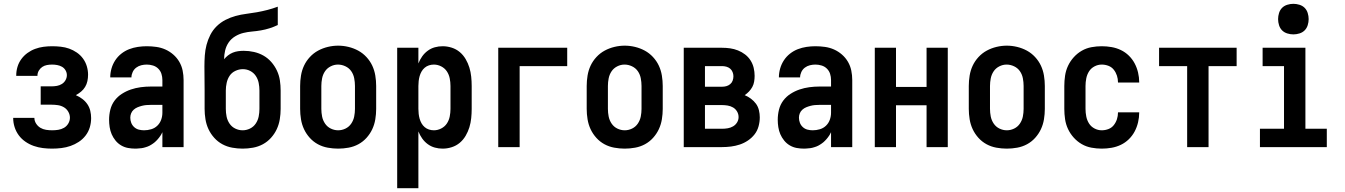

<svg xmlns="http://www.w3.org/2000/svg" viewBox="-20 -770 7040 1005"><path d="M252 8Q228 8 204 5Q180 2 157 -6Q134 -14 113.5 -28Q93 -42 78.5 -61.5Q64 -81 56.5 -104.5Q49 -128 49 -152V-153H160Q160 -137 169 -123Q178 -109 191.5 -101Q205 -93 221 -90.5Q237 -88 253 -88Q269 -88 285 -90.5Q301 -93 315 -101Q329 -109 337.5 -123.5Q346 -138 346 -154Q346 -170 337.5 -185Q329 -200 314.5 -208.5Q300 -217 283.5 -219.5Q267 -222 250 -222H193V-318H250Q264 -318 278 -320.5Q292 -323 304 -330.5Q316 -338 323 -350.5Q330 -363 330 -377Q330 -377 330 -377Q330 -377 330 -377Q330 -390 323 -402Q316 -414 304.5 -420.5Q293 -427 279.5 -429.5Q266 -432 253 -432Q239 -432 225.5 -429.5Q212 -427 201 -419.5Q190 -412 183 -400Q176 -388 176 -374Q176 -374 176 -373.5Q176 -373 176 -373H65Q65 -374 65 -374.5Q65 -375 65 -376Q65 -398 71.5 -420Q78 -442 91.5 -460.5Q105 -479 123.5 -492.5Q142 -506 163.5 -514Q185 -522 207.5 -525Q230 -528 253 -528Q275 -528 298 -525.5Q321 -523 342 -515.5Q363 -508 382 -495Q401 -482 414.5 -463.5Q428 -445 434.5 -423Q441 -401 441 -379Q441 -362 437.5 -345.5Q434 -329 425.5 -315Q417 -301 404.5 -290.5Q392 -280 377 -272Q395 -264 410.5 -252.5Q426 -241 437 -225Q448 -209 452.5 -190Q457 -171 457 -152Q457 -127 450 -103.5Q443 -80 428 -60.5Q413 -41 392.5 -27.5Q372 -14 349 -6Q326 2 301.5 5Q277 8 252 8Z M689 8Q669 8 650 4.5Q631 1 614 -9Q597 -19 584.5 -34.5Q572 -50 564.5 -67.5Q557 -85 554 -104.5Q551 -124 551 -143Q551 -170 557.5 -196Q564 -222 579.5 -243Q595 -264 617.5 -278.5Q640 -293 665 -301.5Q690 -310 716.5 -313.5Q743 -317 769 -317H830V-351Q830 -368 825 -383.5Q820 -399 808.5 -410.5Q797 -422 781 -427Q765 -432 748 -432Q734 -432 719.5 -428.5Q705 -425 693 -416Q681 -407 674.5 -393Q668 -379 668 -365H557Q557 -388 563.5 -411Q570 -434 583 -454Q596 -474 615 -489Q634 -504 656 -512.5Q678 -521 701.5 -524.5Q725 -528 748 -528Q773 -528 798 -524.5Q823 -521 845.5 -511Q868 -501 887 -484.5Q906 -468 918.5 -446.5Q931 -425 936 -400.5Q941 -376 941 -351V0H830V-78Q825 -68 823.5 -65.5Q822 -63 819 -58.5Q816 -54 812.5 -49.5Q809 -45 805.5 -41Q802 -37 798 -33Q794 -29 790 -25.5Q786 -22 781.5 -19Q777 -16 772.5 -13Q768 -10 763 -7.5Q758 -5 753 -3Q748 -1 742.5 0.5Q737 2 732 3.5Q727 5 721.5 5.5Q716 6 710.5 6.5Q705 7 699.5 7.5Q694 8 689 8ZM734 -88Q753 -88 771.5 -93.5Q790 -99 803.5 -112Q817 -125 823.5 -143Q830 -161 830 -180V-221H769Q757 -221 745.5 -220Q734 -219 722.5 -216Q711 -213 700 -208.5Q689 -204 680 -196Q671 -188 666.5 -177Q662 -166 662 -154Q662 -140 667 -127Q672 -114 682.5 -104.5Q693 -95 706.5 -91.5Q720 -88 734 -88Z M1250 8Q1223 8 1195.5 3Q1168 -2 1144 -15Q1120 -28 1101.5 -48.5Q1083 -69 1071.5 -93.5Q1060 -118 1055.5 -145.5Q1051 -173 1051 -200V-296Q1051 -328 1050.5 -359.5Q1050 -391 1050 -422Q1050 -451 1052 -479.5Q1054 -508 1061 -535Q1068 -562 1081 -587.5Q1094 -613 1114.5 -633Q1135 -653 1160.5 -666Q1186 -679 1213.5 -686.5Q1241 -694 1269 -697.5Q1297 -701 1325 -706Q1353 -711 1380 -718Q1407 -725 1434 -735V-639Q1413 -629 1391 -622Q1369 -615 1346 -611Q1323 -607 1299.5 -605Q1276 -603 1253.5 -597.5Q1231 -592 1210.5 -579.5Q1190 -567 1177 -548Q1164 -529 1158.5 -506Q1153 -483 1153 -460Q1162 -471 1173.5 -480Q1185 -489 1198.5 -494.5Q1212 -500 1226.5 -502Q1241 -504 1256 -504Q1283 -504 1309.5 -498Q1336 -492 1359 -479Q1382 -466 1400 -445.5Q1418 -425 1429.5 -400.5Q1441 -376 1445 -349.5Q1449 -323 1449 -296V-200Q1449 -173 1444.5 -145.5Q1440 -118 1428.5 -93.5Q1417 -69 1398.5 -48.5Q1380 -28 1356 -15Q1332 -2 1304.5 3Q1277 8 1250 8ZM1250 -88Q1270 -88 1288.5 -97Q1307 -106 1318.5 -123Q1330 -140 1334 -160Q1338 -180 1338 -200V-296Q1338 -316 1334 -336Q1330 -356 1319 -372.5Q1308 -389 1290 -398.5Q1272 -408 1251 -408Q1251 -408 1251 -408Q1251 -408 1251 -408Q1231 -408 1212 -399Q1193 -390 1182 -373.5Q1171 -357 1166.5 -336.5Q1162 -316 1162 -296V-200Q1162 -180 1166 -160Q1170 -140 1181.5 -123Q1193 -106 1211.5 -97Q1230 -88 1250 -88Z M1750 8Q1723 8 1695.5 3Q1668 -2 1644 -15Q1620 -28 1601.5 -48.5Q1583 -69 1571.5 -93.5Q1560 -118 1555.5 -145.5Q1551 -173 1551 -200V-320Q1551 -347 1555.5 -374.5Q1560 -402 1571.5 -426.5Q1583 -451 1602 -471.5Q1621 -492 1645 -505Q1669 -518 1696 -524.5Q1723 -531 1750 -531Q1777 -531 1804 -524.5Q1831 -518 1855 -505Q1879 -492 1898 -471.5Q1917 -451 1928.5 -426.5Q1940 -402 1944.5 -374.5Q1949 -347 1949 -320V-200Q1949 -173 1944.5 -145.5Q1940 -118 1928.5 -93.5Q1917 -69 1898.5 -48.5Q1880 -28 1856 -15Q1832 -2 1804.5 3Q1777 8 1750 8ZM1750 -88Q1770 -88 1788.5 -97Q1807 -106 1818.5 -123Q1830 -140 1834 -160Q1838 -180 1838 -200V-320Q1838 -340 1834 -360.5Q1830 -381 1818.5 -397.5Q1807 -414 1788 -423Q1769 -432 1749 -432Q1729 -432 1710.5 -422.5Q1692 -413 1681 -396.5Q1670 -380 1666 -360Q1662 -340 1662 -320V-200Q1662 -180 1666 -160Q1670 -140 1681.5 -123Q1693 -106 1711.5 -97Q1730 -88 1750 -88Z M2059 215V-520H2170V-438Q2178 -458 2190 -475Q2202 -492 2219 -504.5Q2236 -517 2256 -522.5Q2276 -528 2297 -528Q2321 -528 2344.5 -520.5Q2368 -513 2386.5 -497.5Q2405 -482 2417.5 -460.5Q2430 -439 2437 -416Q2444 -393 2446.5 -368.5Q2449 -344 2449 -320V-200Q2449 -176 2446.5 -151.5Q2444 -127 2437 -104Q2430 -81 2417.5 -59.5Q2405 -38 2386.5 -22.5Q2368 -7 2344.5 0.5Q2321 8 2297 8Q2276 8 2256 2.5Q2236 -3 2219 -15.5Q2202 -28 2190 -45Q2178 -62 2170 -82V215ZM2251 -88Q2271 -88 2289.5 -97.5Q2308 -107 2319 -123.5Q2330 -140 2334 -160Q2338 -180 2338 -200V-320Q2338 -340 2334 -360Q2330 -380 2319 -396.5Q2308 -413 2289.5 -422.5Q2271 -432 2251 -432Q2238 -432 2225.5 -428Q2213 -424 2203 -415.5Q2193 -407 2186.5 -395.5Q2180 -384 2176.5 -371.5Q2173 -359 2171.5 -346Q2170 -333 2170 -320V-200Q2170 -187 2171.5 -174Q2173 -161 2176.5 -148.5Q2180 -136 2186.5 -124.5Q2193 -113 2203 -104.5Q2213 -96 2225.5 -92Q2238 -88 2251 -88Z M2588 0V-520H2949V-424H2700V0Z M3250 8Q3223 8 3195.5 3Q3168 -2 3144 -15Q3120 -28 3101.5 -48.5Q3083 -69 3071.5 -93.5Q3060 -118 3055.5 -145.5Q3051 -173 3051 -200V-320Q3051 -347 3055.5 -374.5Q3060 -402 3071.5 -426.5Q3083 -451 3102 -471.5Q3121 -492 3145 -505Q3169 -518 3196 -524.5Q3223 -531 3250 -531Q3277 -531 3304 -524.5Q3331 -518 3355 -505Q3379 -492 3398 -471.5Q3417 -451 3428.5 -426.5Q3440 -402 3444.5 -374.5Q3449 -347 3449 -320V-200Q3449 -173 3444.5 -145.5Q3440 -118 3428.5 -93.5Q3417 -69 3398.5 -48.5Q3380 -28 3356 -15Q3332 -2 3304.5 3Q3277 8 3250 8ZM3250 -88Q3270 -88 3288.5 -97Q3307 -106 3318.5 -123Q3330 -140 3334 -160Q3338 -180 3338 -200V-320Q3338 -340 3334 -360.5Q3330 -381 3318.5 -397.5Q3307 -414 3288 -423Q3269 -432 3249 -432Q3229 -432 3210.5 -422.5Q3192 -413 3181 -396.5Q3170 -380 3166 -360Q3162 -340 3162 -320V-200Q3162 -180 3166 -160Q3170 -140 3181.5 -123Q3193 -106 3211.5 -97Q3230 -88 3250 -88Z M3559 0V-520H3759Q3781 -520 3802 -517Q3823 -514 3843 -506Q3863 -498 3880 -485Q3897 -472 3908.5 -454Q3920 -436 3925 -415Q3930 -394 3930 -373Q3930 -358 3927.5 -343Q3925 -328 3918 -315Q3911 -302 3900.5 -291Q3890 -280 3878 -272Q3895 -265 3910.5 -253.5Q3926 -242 3937 -227Q3948 -212 3952.5 -193Q3957 -174 3957 -156Q3957 -132 3950.5 -108.5Q3944 -85 3929.5 -66.5Q3915 -48 3895 -34.5Q3875 -21 3852.5 -13.5Q3830 -6 3806.5 -3Q3783 0 3759 0ZM3759 -316Q3771 -316 3782 -319Q3793 -322 3802 -329.5Q3811 -337 3815 -348Q3819 -359 3819 -371Q3819 -371 3819 -371Q3819 -371 3819 -371Q3819 -382 3814.5 -393Q3810 -404 3801.5 -411Q3793 -418 3782 -421Q3771 -424 3759 -424H3670V-316ZM3759 -96Q3774 -96 3789 -98.5Q3804 -101 3817 -108.5Q3830 -116 3838 -129Q3846 -142 3846 -157Q3846 -157 3846 -157Q3846 -157 3846 -157Q3846 -173 3838 -186.5Q3830 -200 3817 -207.5Q3804 -215 3789 -217.5Q3774 -220 3759 -220H3670V-96Z M4189 8Q4169 8 4150 4.5Q4131 1 4114 -9Q4097 -19 4084.5 -34.5Q4072 -50 4064.5 -67.5Q4057 -85 4054 -104.5Q4051 -124 4051 -143Q4051 -170 4057.5 -196Q4064 -222 4079.5 -243Q4095 -264 4117.5 -278.5Q4140 -293 4165 -301.5Q4190 -310 4216.5 -313.5Q4243 -317 4269 -317H4330V-351Q4330 -368 4325 -383.5Q4320 -399 4308.5 -410.5Q4297 -422 4281 -427Q4265 -432 4248 -432Q4234 -432 4219.5 -428.5Q4205 -425 4193 -416Q4181 -407 4174.5 -393Q4168 -379 4168 -365H4057Q4057 -388 4063.5 -411Q4070 -434 4083 -454Q4096 -474 4115 -489Q4134 -504 4156 -512.5Q4178 -521 4201.5 -524.5Q4225 -528 4248 -528Q4273 -528 4298 -524.5Q4323 -521 4345.5 -511Q4368 -501 4387 -484.5Q4406 -468 4418.5 -446.5Q4431 -425 4436 -400.5Q4441 -376 4441 -351V0H4330V-78Q4325 -68 4323.5 -65.5Q4322 -63 4319 -58.5Q4316 -54 4312.5 -49.5Q4309 -45 4305.5 -41Q4302 -37 4298 -33Q4294 -29 4290 -25.5Q4286 -22 4281.5 -19Q4277 -16 4272.5 -13Q4268 -10 4263 -7.5Q4258 -5 4253 -3Q4248 -1 4242.5 0.5Q4237 2 4232 3.5Q4227 5 4221.5 5.5Q4216 6 4210.5 6.5Q4205 7 4199.5 7.5Q4194 8 4189 8ZM4234 -88Q4253 -88 4271.5 -93.5Q4290 -99 4303.5 -112Q4317 -125 4323.5 -143Q4330 -161 4330 -180V-221H4269Q4257 -221 4245.5 -220Q4234 -219 4222.5 -216Q4211 -213 4200 -208.5Q4189 -204 4180 -196Q4171 -188 4166.5 -177Q4162 -166 4162 -154Q4162 -140 4167 -127Q4172 -114 4182.5 -104.5Q4193 -95 4206.5 -91.5Q4220 -88 4234 -88Z M4559 0V-520H4670V-315H4830V-520H4941V0H4830V-219H4670V0Z M5250 8Q5223 8 5195.5 3Q5168 -2 5144 -15Q5120 -28 5101.5 -48.5Q5083 -69 5071.5 -93.5Q5060 -118 5055.5 -145.5Q5051 -173 5051 -200V-320Q5051 -347 5055.5 -374.5Q5060 -402 5071.5 -426.5Q5083 -451 5102 -471.5Q5121 -492 5145 -505Q5169 -518 5196 -524.5Q5223 -531 5250 -531Q5277 -531 5304 -524.5Q5331 -518 5355 -505Q5379 -492 5398 -471.5Q5417 -451 5428.5 -426.5Q5440 -402 5444.5 -374.5Q5449 -347 5449 -320V-200Q5449 -173 5444.5 -145.5Q5440 -118 5428.5 -93.5Q5417 -69 5398.5 -48.5Q5380 -28 5356 -15Q5332 -2 5304.5 3Q5277 8 5250 8ZM5250 -88Q5270 -88 5288.5 -97Q5307 -106 5318.5 -123Q5330 -140 5334 -160Q5338 -180 5338 -200V-320Q5338 -340 5334 -360.5Q5330 -381 5318.5 -397.5Q5307 -414 5288 -423Q5269 -432 5249 -432Q5229 -432 5210.5 -422.5Q5192 -413 5181 -396.5Q5170 -380 5166 -360Q5162 -340 5162 -320V-200Q5162 -180 5166 -160Q5170 -140 5181.5 -123Q5193 -106 5211.5 -97Q5230 -88 5250 -88Z M5747 8Q5720 8 5693 3Q5666 -2 5642.5 -15.5Q5619 -29 5600.5 -49.5Q5582 -70 5570.5 -94.5Q5559 -119 5555 -146Q5551 -173 5551 -200V-320Q5551 -347 5555 -374Q5559 -401 5570.5 -425.5Q5582 -450 5600.5 -470.5Q5619 -491 5642.5 -504.5Q5666 -518 5693 -523Q5720 -528 5747 -528Q5773 -528 5798.5 -523.5Q5824 -519 5847 -508Q5870 -497 5888.5 -479Q5907 -461 5919 -438.5Q5931 -416 5937 -390.5Q5943 -365 5943 -340Q5943 -339 5943 -338.5Q5943 -338 5943 -338H5832Q5832 -338 5832 -338.5Q5832 -339 5832 -339Q5832 -357 5826.5 -374Q5821 -391 5810 -405Q5799 -419 5782 -425.5Q5765 -432 5747 -432Q5727 -432 5709 -422.5Q5691 -413 5680.5 -396.5Q5670 -380 5666 -360Q5662 -340 5662 -320V-200Q5662 -180 5666 -160Q5670 -140 5680.5 -123.5Q5691 -107 5709 -97.5Q5727 -88 5747 -88Q5765 -88 5782 -94.5Q5799 -101 5810 -115Q5821 -129 5826.5 -146Q5832 -163 5832 -181Q5832 -181 5832 -181.5Q5832 -182 5832 -182H5943Q5943 -182 5943 -181.5Q5943 -181 5943 -180Q5943 -155 5937 -129.5Q5931 -104 5919 -81.5Q5907 -59 5888.5 -41Q5870 -23 5847 -12Q5824 -1 5798.5 3.5Q5773 8 5747 8Z M6194 0V-424H6047V-520H6453V-424H6306V0Z M6575 0V-96H6701V-424H6589V-520H6813V-96H6925V0ZM6750 -590Q6734 -590 6718 -595Q6702 -600 6691 -611Q6680 -622 6675 -638Q6670 -654 6670 -670Q6670 -686 6675 -702Q6680 -718 6691 -729Q6702 -740 6718 -745Q6734 -750 6750 -750Q6766 -750 6782 -745Q6798 -740 6809 -729Q6820 -718 6825 -702Q6830 -686 6830 -670Q6830 -654 6825 -638Q6820 -622 6809 -611Q6798 -600 6782 -595Q6766 -590 6750 -590Z"/></svg>

Font: Zed Mono
Style: Bold
Weight: 700
Monospace: yes
Designer: Belleve Invis
Foundry: Belleve Invis
Version: Version 1.0.0; ttfautohint (v1.8.4)